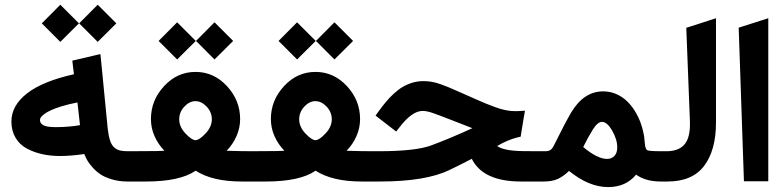

<svg xmlns="http://www.w3.org/2000/svg" viewBox="-20 -761 3289 805"><path d="M532.7 0H514.2Q479.5 0 449.7 -8.8Q419.9 -17.6 401.4 -30Q382.8 -42.5 367.9 -59.3Q353 -76.2 345.7 -89.1Q338.4 -102.1 333.5 -115.2Q276.9 -106.9 231.4 -106.9Q192.4 -106.9 157.7 -114.5Q123 -122.1 93 -137.9Q63 -153.8 45.4 -183.1Q27.8 -212.4 27.8 -251.5Q27.8 -318.4 93.3 -369.4Q158.7 -420.4 290 -449.7L285.2 -489.3L283.2 -506.8L300.3 -510.7L379.4 -529.3L400.9 -534.2L403.3 -512.2L431.6 -221.7Q435.1 -191.4 441.2 -172.6Q447.3 -153.8 458 -143.8Q468.8 -133.8 481.7 -130.4Q494.6 -127 514.6 -127H532.7Q541.5 -127 541.5 -72.3V-55.7Q541.5 0 532.7 0ZM315.4 -236.3 304.7 -331.5Q267.1 -324.2 238 -315.2Q209 -306.2 192.4 -298.3Q175.8 -290.5 165.3 -282.5Q154.8 -274.4 151.1 -268.6Q147.5 -262.7 147.5 -257.8Q147.5 -244.1 161.4 -236.1Q175.3 -228 213.9 -228Q268.6 -228 315.4 -236.3ZM389.6 -741.2 467.8 -663.1 389.6 -585.4 312 -663.1ZM232.9 -741.2 311 -663.1 232.9 -585.4 155.3 -663.1Z M1040.5 0H993.2Q870.1 0 800.3 -45.4Q734.9 0 592.3 0H527.3Q519.5 0 514.4 -4.9Q509.3 -9.8 507.1 -19.3Q504.9 -28.8 504.4 -36.4Q503.9 -43.9 503.9 -55.7V-72.3Q503.9 -87.9 504.9 -98.1Q505.9 -108.4 511.5 -117.7Q517.1 -127 527.3 -127L592.8 -127.4Q648.4 -127.4 669.4 -128.9Q643.1 -155.8 627.9 -190.2Q612.8 -224.6 612.8 -261.7Q612.8 -340.3 668 -399.9Q723.1 -459.5 799.8 -459.5Q876.5 -459.5 931.6 -399.9Q986.8 -340.3 986.8 -261.7Q986.8 -224.6 971.4 -189.9Q956.1 -155.3 930.2 -128.9Q937.5 -128.4 991.2 -127.4L1040.5 -127Q1049.3 -127 1049.3 -72.3V-55.7Q1049.3 0 1040.5 0ZM868.2 -260.7Q868.2 -291 846.4 -314Q824.7 -336.9 799.3 -336.9Q774.4 -336.9 752.9 -314Q731.4 -291 731.4 -260.7Q731.4 -229 757.8 -201.2Q784.2 -173.3 799.8 -173.3Q815.4 -173.3 841.8 -201.4Q868.2 -229.5 868.2 -260.7ZM879.4 -667.5 957.5 -589.4 879.4 -511.7 801.8 -589.4ZM722.7 -667.5 800.8 -589.4 722.7 -511.7 645 -589.4Z M1543.5 0H1496.1Q1373 0 1303.2 -45.4Q1237.8 0 1095.2 0H1030.3Q1022.5 0 1017.3 -4.9Q1012.2 -9.8 1010 -19.3Q1007.8 -28.8 1007.3 -36.4Q1006.8 -43.9 1006.8 -55.7V-72.3Q1006.8 -87.9 1007.8 -98.1Q1008.8 -108.4 1014.4 -117.7Q1020 -127 1030.3 -127L1095.7 -127.4Q1151.4 -127.4 1172.4 -128.9Q1146 -155.8 1130.9 -190.2Q1115.7 -224.6 1115.7 -261.7Q1115.7 -340.3 1170.9 -399.9Q1226.1 -459.5 1302.7 -459.5Q1379.4 -459.5 1434.6 -399.9Q1489.7 -340.3 1489.7 -261.7Q1489.7 -224.6 1474.4 -189.9Q1459 -155.3 1433.1 -128.9Q1440.4 -128.4 1494.1 -127.4L1543.5 -127Q1552.2 -127 1552.2 -72.3V-55.7Q1552.2 0 1543.5 0ZM1371.1 -260.7Q1371.1 -291 1349.4 -314Q1327.6 -336.9 1302.2 -336.9Q1277.3 -336.9 1255.9 -314Q1234.4 -291 1234.4 -260.7Q1234.4 -229 1260.7 -201.2Q1287.1 -173.3 1302.7 -173.3Q1318.4 -173.3 1344.7 -201.4Q1371.1 -229.5 1371.1 -260.7ZM1382.3 -667.5 1460.4 -589.4 1382.3 -511.7 1304.7 -589.4ZM1225.6 -667.5 1303.7 -589.4 1225.6 -511.7 1147.9 -589.4Z M1533.2 -127H1569.3Q1722.7 -127 1788.1 -151.4Q1873 -183.1 1960.4 -223.6Q1953.1 -226.1 1876.5 -256.3Q1814 -280.8 1791.3 -288.3Q1768.6 -295.9 1751.5 -295.9Q1707 -295.9 1653.3 -225.1L1641.1 -209.5L1626 -221.2L1569.8 -264.6L1554.7 -276.4L1565.4 -291.5Q1582.5 -314.9 1597.4 -333Q1612.3 -351.1 1630.9 -368.2Q1649.4 -385.3 1667.7 -396.2Q1686 -407.2 1708.5 -414.1Q1731 -420.9 1754.9 -420.9Q1772.5 -420.9 1790 -418Q1807.6 -415 1827.1 -408Q1846.7 -400.9 1859.9 -395.5Q1873 -390.1 1897 -379.4Q1920.9 -368.7 1932.4 -363.8Q1943.8 -358.9 1972.2 -346.2Q2000.5 -333.5 2016.8 -326.9Q2033.2 -320.3 2057.1 -311.5Q2081.1 -302.7 2101.3 -298.8Q2121.6 -294.9 2140.1 -294.9Q2148.4 -294.9 2156.7 -295.4L2181.2 -296.9L2176.8 -272.9L2165 -201.2L2163.1 -188L2150.4 -185.1Q2109.9 -175.3 2064.5 -148.9Q2075.7 -139.6 2103 -133.8Q2130.4 -127.9 2175.3 -127.4L2233.4 -127Q2242.2 -127 2242.2 -72.3V-55.7Q2242.2 0 2233.4 0H2164.1Q2005.4 0 1958 -95.2Q1915.5 -72.8 1864.7 -48.3Q1764.6 0 1573.7 0H1533.2Q1525.4 0 1520.3 -4.9Q1515.1 -9.8 1512.9 -19.3Q1510.7 -28.8 1510.3 -36.4Q1509.8 -43.9 1509.8 -55.7V-72.3Q1509.8 -87.9 1510.7 -98.1Q1511.7 -108.4 1517.3 -117.7Q1522.9 -127 1533.2 -127Z M2759.3 0H2749.5Q2687 0 2647 -28.8Q2604 23.4 2529.8 23.4Q2449.2 23.4 2365.7 -44.4Q2342.8 -22 2319.3 -11Q2295.9 0 2259.8 0H2228Q2220.2 0 2215.1 -4.9Q2210 -9.8 2207.8 -19.3Q2205.6 -28.8 2205.1 -36.4Q2204.6 -43.9 2204.6 -55.7V-72.3Q2204.6 -87.9 2205.6 -98.1Q2206.5 -108.4 2212.2 -117.7Q2217.8 -127 2228 -127H2267.6Q2279.8 -127 2287.8 -132.3Q2295.9 -137.7 2302.2 -150.9Q2350.1 -247.6 2375.5 -290.5Q2428.2 -377.9 2508.8 -377.9Q2536.6 -377.9 2561.5 -367.7Q2586.4 -357.4 2606 -339.4Q2625.5 -321.3 2640.9 -297.1Q2656.2 -272.9 2666 -245.6Q2675.8 -218.3 2680.7 -188.5Q2682.1 -177.2 2683.6 -160.2Q2685.5 -135.3 2694.1 -131.1Q2702.6 -127 2751 -127H2759.3Q2768.1 -127 2768.1 -72.3V-55.7Q2768.1 0 2759.3 0ZM2525.4 -94.7Q2544.4 -94.7 2556.2 -107.4Q2567.9 -120.1 2567.9 -142.6Q2567.9 -176.8 2546.6 -213.4Q2525.4 -250 2503.9 -250Q2485.8 -250 2465.8 -218.3Q2442.9 -181.2 2425.3 -144.5Q2484.9 -94.7 2525.4 -94.7Z M2753.9 -127H2774.4Q2777.3 -127 2780.3 -127Q2830.1 -128.9 2852.5 -158.7Q2875 -188.5 2872.6 -253.4L2857.4 -644.5L2871.6 -648.9L2956.5 -676.3L2981.9 -684.6V-657.7V-247.1Q2981.9 -131.3 2932.4 -65.7Q2882.8 0 2778.8 0H2753.9Q2746.1 0 2741 -4.9Q2735.8 -9.8 2733.6 -19.3Q2731.4 -28.8 2731 -36.4Q2730.5 -43.9 2730.5 -55.7V-72.3Q2730.5 -87.9 2731.4 -98.1Q2732.4 -108.4 2738 -117.7Q2743.7 -127 2753.9 -127Z M3077.1 -645 3201.2 -684.6V-1H3099.1Z"/></svg>

Font: Samim WOL
Style: Bold-WOL
Weight: 700
Foundry: DejaVu fonts team - Redesigned by Saber Rastikerdar
Version: Version 4.0.5